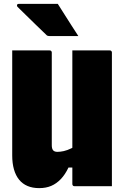

<svg xmlns="http://www.w3.org/2000/svg" viewBox="-20 -960 640 990"><path d="M557 0Q529 0 493.5 0Q458 0 423.5 0Q389 0 364 0Q362 0 360 -0.5Q358 -1 357 -2Q356 -3 355 -4.5Q354 -6 353.5 -7.5Q353 -9 353 -11Q353 -97 353 -183Q353 -269 353 -355.5Q353 -442 353 -528Q353 -614 353 -700Q380 -700 414.5 -700Q449 -700 484.5 -700Q520 -700 546 -700Q550 -700 552 -698.5Q554 -697 555.5 -695Q557 -693 557 -689Q557 -616 557 -542.5Q557 -469 557 -395.5Q557 -322 557 -248.5Q557 -175 557 -102Q557 -74 557 -48Q557 -22 557 0ZM182 10Q148 10 122 -1Q96 -12 78.5 -33.5Q61 -55 52 -86.5Q43 -118 43 -158Q43 -232 43 -306Q43 -380 43 -453.5Q43 -527 43 -600Q43 -626 43 -650.5Q43 -675 43 -700Q91 -700 139.5 -700Q188 -700 236 -700Q240 -700 242 -698.5Q244 -697 245.5 -695Q247 -693 247 -689Q247 -611 247 -530.5Q247 -450 247 -370Q247 -290 247 -211Q247 -193 254 -185Q261 -177 276 -177Q291 -177 309 -181Q327 -185 348.5 -195.5Q370 -206 396 -224V-96H333Q316 -60 293.5 -36.5Q271 -13 244 -1.5Q217 10 182 10ZM278 -940Q296 -912 313.5 -884Q331 -856 348.5 -829Q366 -802 384 -774Q362 -774 338.5 -774Q315 -774 290.5 -774Q266 -774 238 -774Q230 -774 225.5 -775.5Q221 -777 218 -781Q186 -812 162.5 -834.5Q139 -857 118 -878Q97 -899 70 -925Q66 -930 68 -935Q70 -940 76 -940Q112 -940 143.5 -940Q175 -940 207 -940Q239 -940 278 -940Z"/></svg>

Font: Recursive Monospace Black
Style: Regular
Weight: 900
Version: Version 1.047